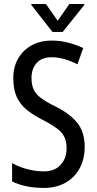

<svg xmlns="http://www.w3.org/2000/svg" viewBox="-20 -922 479 952"><path d="M362.8 -313.5Q399.9 -267.6 399.9 -193.8Q399.9 -132.8 374.5 -86.9Q349.6 -41 304.2 -15.6Q281.2 -2.9 254.9 3.4Q228.5 9.8 198.7 9.8Q105 9.8 41 -22L40 -22.5V-23.9V-109.9V-113.3L43 -111.8Q75.7 -93.3 118.2 -82.5Q159.2 -72.3 196.3 -72.3H196.8H197.3Q252 -72.3 280.8 -105Q310.1 -137.2 310.1 -186Q310.1 -220.2 298.8 -243.4Q287.6 -266.6 261.7 -285.6Q231.4 -307.6 189.9 -328.6Q145 -351.6 112.8 -377.4Q80.1 -404.3 63 -441.4Q45.9 -479 45.9 -534.7Q45.9 -590.8 70.3 -632.3Q94.2 -673.8 137.2 -697.3Q179.7 -720.7 235.8 -720.7H236.3Q236.8 -720.7 237.3 -720.7Q280.8 -720.7 320.3 -710Q360.4 -699.2 390.6 -684.6L392.6 -684.1L392.1 -682.1L364.7 -605L364.3 -603L362.3 -604Q331.5 -619.6 299.3 -628.9Q268.1 -638.2 236.3 -638.2Q187.5 -638.2 162.1 -609.9Q136.2 -581.1 136.2 -536.6Q136.2 -501.5 147 -478Q157.7 -454.6 182.6 -436.5Q207.5 -417.5 251 -396Q324.2 -360.8 362.8 -313.5ZM266.1 -819.3 324.2 -902.3H397.9V-897.5L291 -763.7H240.2L135.3 -897.5V-902.3H207.5Z"/></svg>

Font: MAUL Condensed
Style: Condensed Regular
Weight: 400
Designer: MAUL
Version: Version 1.0; 2020; ttfautohint (v1.8.3)